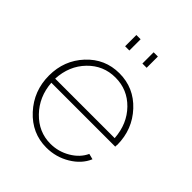

<svg xmlns="http://www.w3.org/2000/svg" viewBox="-204 -854 990 990"><g transform="rotate(45 290.5 -359.5)"><path d="M247 -647H216V-729H247ZM373 -647H342V-729H373ZM298 10Q193 10 119 -70.5Q45 -151 45 -263Q45 -373 117 -450.5Q189 -528 294 -528Q400 -528 473 -449.5Q546 -371 547 -260Q547 -258 546 -252V-245H80Q87 -149 150 -84Q213 -19 299 -19Q357 -19 407 -48.5Q457 -78 478 -124L509 -116Q486 -61 427 -25.5Q368 10 298 10ZM79 -274H513Q506 -372 444.5 -435Q383 -498 295 -498Q207 -498 145.5 -434.5Q84 -371 79 -274Z"/></g></svg>

Font: Raleway
Style: ExtraLight
Weight: 200
Designer: Matt McInerney, Pablo Impallari, Rodrigo Fuenzalida
Foundry: Matt McInerney, Pablo Impallari, Rodrigo Fuenzalida
Version: Version 2.001